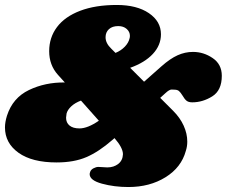

<svg xmlns="http://www.w3.org/2000/svg" viewBox="-44 -652 913 773"><path d="M849 -347Q849 -288 810.5 -264Q772 -240 730 -240Q715 -240 707 -246.5Q699 -253 691 -267Q683 -280 676.5 -285.5Q670 -291 658 -291Q657 -291 647.5 -291.5Q638 -292 622 -277L601 -258L653 -206Q681 -178 695.5 -146Q710 -114 710 -82Q710 -62 704 -44Q686 22 622.5 61.5Q559 101 473 101Q416 101 366.5 87.5Q317 74 317 49Q317 46 319 40Q322 31 332.5 25.5Q343 20 352 20L388 22Q414 22 432 8Q450 -6 451 -31Q451 -57 417 -96L409 -89Q354 -41 304 -19.5Q254 2 184 2Q85 2 30.5 -37Q-24 -76 -24 -139Q-24 -160 -16 -186Q7 -258 72.5 -289.5Q138 -321 217 -320L189 -351Q154 -390 154 -446Q154 -501 185.5 -543Q217 -585 278.5 -608.5Q340 -632 426 -632Q507 -632 555.5 -599Q604 -566 604 -514Q604 -470 571.5 -435Q539 -400 480 -379L536 -323L606 -385Q641 -416 671 -429.5Q701 -443 733 -443Q776 -443 812.5 -418Q849 -393 849 -347ZM381 -502Q381 -478 404 -456L421 -439Q443 -448 458.5 -464Q474 -480 478 -499Q479 -502 479 -508Q479 -524 466 -535.5Q453 -547 432 -547Q408 -547 394.5 -534.5Q381 -522 381 -502ZM222 -178Q222 -158 236 -146.5Q250 -135 276 -135Q309 -135 354 -166L282 -247Q258 -238 243 -224Q228 -210 224 -195Q222 -183 222 -178Z"/></svg>

Font: Shrikhand
Style: Regular
Weight: 400
Italic angle: -14°
Designer: Jonny Pinhorn
Foundry: Jonny Pinhorn
Version: Version 1.001;PS 1.001;hotconv 1.0.88;makeotf.lib2.5.647800